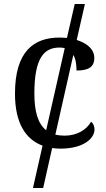

<svg xmlns="http://www.w3.org/2000/svg" viewBox="-20 -734 532 961"><path d="M436 -125C413 -84 365 -55 303 -55C286 -55 271 -57 257 -60L347 -459C359 -439 363 -411 363 -381C422 -381 452 -398 452 -444C452 -489 414 -518 364 -534L405 -714H354L315 -544C303 -545 290 -546 278 -546C151 -546 55 -479 55 -265C55 -117 109 -36 193 -5L145 207H196L241 7C255 9 269 10 283 10C396 10 453 -40 453 -86C453 -104 446 -117 436 -125ZM152 -266C152 -445 201 -496 278 -496C288 -496 296 -495 304 -493L211 -82C170 -115 152 -175 152 -266Z"/></svg>

Font: Noto Serif Thai
Style: Regular
Weight: 400
Designer: Monotype Design Team
Foundry: Monotype Imaging Inc.
Version: Version 1.901